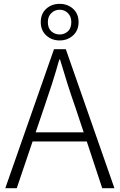

<svg xmlns="http://www.w3.org/2000/svg" viewBox="-20 -987 627 1007"><path d="M211.9 -424.8 167 -293H418.9L375 -424.8Q352.5 -488.8 333.5 -548.8Q314.5 -608.9 294.9 -674.8H291Q272.5 -608.9 253.2 -548.8Q233.9 -488.8 211.9 -424.8ZM7.8 0 263.2 -729H325.2L580.1 0H516.1L435.1 -245.1H150.9L67.9 0ZM293 -806.2Q317.9 -806.2 335.9 -822.5Q354 -838.9 354 -871.1Q354 -900.9 335.9 -918.5Q317.9 -936 293 -936Q267.6 -936 249.3 -918.5Q231 -900.9 231 -871.1Q231 -838.9 249.3 -822.5Q267.6 -806.2 293 -806.2ZM293 -774.9Q251 -774.9 222.4 -801.3Q193.8 -827.6 193.8 -871.1Q193.8 -915 222.4 -940.9Q251 -966.8 293 -966.8Q334.5 -966.8 363.3 -940.9Q392.1 -915 392.1 -871.1Q392.1 -827.6 363.3 -801.3Q334.5 -774.9 293 -774.9Z"/></svg>

Font: Source Han Sans CN Light
Style: Regular
Weight: 300
Designer: Ryoko NISHIZUKA  (kana, bopomofo & ideographs); Paul D. Hunt (Latin, Greek & Cyrillic); Sandoll Communications , Soo-you
Foundry: Adobe
Version: Version 2.000;hotconv 1.0.107;makeotfexe 2.5.65593